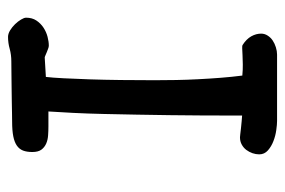

<svg xmlns="http://www.w3.org/2000/svg" viewBox="-137 -579 717 483"><g transform="rotate(-90 221.5 -337.5)"><path d="M74.7 -43.9Q74.7 -52.2 77.6 -60.8Q80.6 -69.3 85.9 -76.4Q91.3 -83.5 99.4 -87.9Q107.4 -92.3 117.7 -92.3Q118.7 -92.3 125.2 -91.6Q131.8 -90.8 140.4 -89.8Q148.9 -88.9 157.7 -88.1Q166.5 -87.4 172.4 -86.9V-128.9Q172.4 -156.2 172.6 -192.4Q172.9 -228.5 173.3 -269Q173.8 -309.6 174.6 -352.3Q175.3 -395 176.3 -435.5Q177.2 -476.1 179 -511.7Q180.7 -547.4 182.6 -574.2H145Q133.8 -574.2 122.6 -575Q111.3 -575.7 101.8 -579.8Q92.3 -584 86.4 -592Q80.6 -600.1 80.6 -614.7Q80.6 -628.4 84.2 -637.9Q87.9 -647.5 96.7 -653.6Q105.5 -659.7 120.1 -662.6Q134.8 -665.5 156.7 -665.5Q167 -665.5 179.9 -665.8Q192.9 -666 206.8 -666.3Q220.7 -666.5 234.4 -666.7Q248 -667 259.3 -667Q266.1 -667 277.1 -667.2Q288.1 -667.5 308.6 -667.5Q325.2 -667.5 340.1 -671.6Q355 -675.8 370.1 -675.8Q377.9 -675.8 386.5 -670.7Q395 -665.5 402.1 -658.2Q409.2 -650.9 413.8 -643.1Q418.5 -635.3 418.5 -630.4Q418.5 -615.2 411.4 -604.5Q404.3 -593.8 393.6 -586.7Q382.8 -579.6 370.6 -576.4Q358.4 -573.2 348.1 -573.2Q344.7 -573.2 340.3 -575Q335.9 -576.7 331.5 -578.4Q327.1 -580.1 323.5 -581.8Q319.8 -583.5 318.4 -583.5L269.5 -580.6Q267.6 -564.9 266.1 -536.1Q264.6 -507.3 263.4 -470.7Q262.2 -434.1 261.7 -391.8Q261.2 -349.6 261.2 -307.1Q261.2 -281.2 261.7 -253.4Q262.2 -225.6 263.7 -197.5Q265.1 -169.4 267.3 -141.1Q269.5 -112.8 272.9 -86.4Q287.6 -85 300.8 -85.2Q314 -85.4 324.2 -85.9Q334.5 -86.4 341.3 -86.7Q348.1 -86.9 349.6 -85.9Q364.7 -76.2 371.6 -64Q378.4 -51.8 378.4 -39.1Q378.4 -30.3 373.5 -22.7Q368.7 -15.1 361.1 -10Q353.5 -4.9 344 -2Q334.5 1 325.7 1H158.7Q149.9 1 135.7 -1Q121.6 -2.9 108.2 -8.1Q94.7 -13.2 84.7 -22Q74.7 -30.8 74.7 -43.9Z"/></g></svg>

Font: Short Stack
Style: Regular
Weight: 400
Designer: James Grieshaber
Foundry: James Grieshaber
Version: Version 1.002